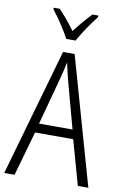

<svg xmlns="http://www.w3.org/2000/svg" viewBox="-102 -1004 676 1061"><g transform="rotate(10 236.0 -473.5)"><path d="M209 -789H261C285 -834 329 -897 361 -938V-947H328C293 -910 266 -878 235 -838C207 -876 173 -919 144 -947H111V-938C142 -899 185 -835 209 -789ZM413 0H472L269 -715H204L0 0H58L129 -250H343ZM258 -568 330 -302H142L214 -568C222 -600 230 -631 236 -662C242 -632 251 -598 258 -568Z"/></g></svg>

Font: Noto Sans Thai Looped Condensed Light
Style: Regular
Weight: 300
Width: 3
Designer: Sasikarn Vongin, Ben Mitchell
Foundry: The Fontpad Ltd
Version: Version 1.001